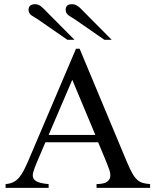

<svg xmlns="http://www.w3.org/2000/svg" viewBox="-20 -915 759 935"><path d="M450.2 0V-18.6Q484.9 -19 499.5 -28.6Q514.2 -38.1 516.6 -53.2Q519 -68.4 512.5 -87.6Q505.9 -106.9 497.6 -127L458 -222.2H201.2L156.2 -116.7Q147 -94.2 142.1 -77.1Q137.2 -60.1 142.3 -47.9Q147.5 -35.6 164.8 -28.6Q182.1 -21.5 216.8 -18.6V0H7.3V-18.6Q28.3 -20 43.9 -27.6Q59.6 -35.2 72 -49.3Q84.5 -63.5 95.2 -84.2Q106 -105 117.7 -131.8L350.1 -677.7H367.7L597.7 -127Q612.3 -92.3 624 -71.5Q635.7 -50.8 648.2 -39.6Q660.6 -28.3 675.5 -24.2Q690.4 -20 710.9 -18.6V0ZM332 -526.4 216.8 -257.8H444.3ZM308.1 -721.2 163.6 -821.3Q156.2 -826.2 148.2 -830.6Q140.1 -835 133.8 -839.8Q127.4 -844.7 123.3 -851.1Q119.1 -857.4 119.1 -867.2Q119.1 -880.4 126.7 -887.5Q134.3 -894.5 151.4 -894.5Q167 -894.5 180.2 -883.5Q193.4 -872.6 204.1 -860.8L342.8 -721.2ZM488.3 -721.2 343.8 -821.3Q336.4 -826.2 328.6 -830.6Q320.8 -835 314.5 -839.8Q308.1 -844.7 304 -851.1Q299.8 -857.4 299.8 -867.2Q299.8 -880.4 307.1 -887.5Q314.5 -894.5 331.5 -894.5Q340.3 -894.5 347.4 -891.4Q354.5 -888.2 361.1 -883.5Q367.7 -878.9 373.5 -872.8Q379.4 -866.7 385.3 -860.8L523.9 -721.2Z"/></svg>

Font: Doulos SIL Eur
Style: Regular
Weight: 400
Designer: Walt Agee, Victor Gaultney, Peter Martin, Debbi Hosken, Becca Hirsbrunner
Foundry: SIL International
Version: Version 5.000